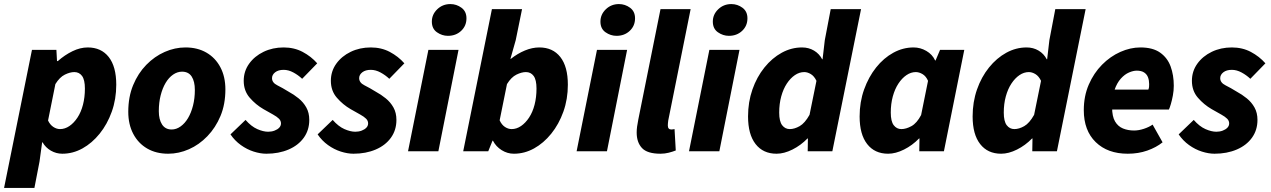

<svg xmlns="http://www.w3.org/2000/svg" viewBox="-46 -743 6242 943"><path d="M-26 180 111 -498H231L234 -443H238Q272 -473 310 -491.5Q348 -510 385 -510Q451 -510 488 -463Q525 -416 525 -327Q525 -256 503 -194.5Q481 -133 443.5 -86.5Q406 -40 359 -14Q312 12 260 12Q230 12 204 -3Q178 -18 163 -44H161L148 51L123 180ZM249 -109Q273 -109 295 -124Q317 -139 334.5 -165.5Q352 -192 361.5 -228.5Q371 -265 371 -308Q371 -351 357 -370Q343 -389 319 -389Q298 -389 272.5 -376.5Q247 -364 226 -330L190 -151Q200 -130 216 -119.5Q232 -109 249 -109Z M780 12Q721 12 677 -13.5Q633 -39 608.5 -85.5Q584 -132 584 -194Q584 -267 608 -325Q632 -383 672.5 -424.5Q713 -466 763 -488Q813 -510 865 -510Q924 -510 968 -484.5Q1012 -459 1036.5 -412.5Q1061 -366 1061 -304Q1061 -231 1037 -173.5Q1013 -116 972.5 -74Q932 -32 882 -10Q832 12 780 12ZM797 -107Q820 -107 841 -122Q862 -137 877.5 -163Q893 -189 902 -224.5Q911 -260 911 -301Q911 -343 895.5 -367Q880 -391 848 -391Q825 -391 804 -376.5Q783 -362 767.5 -336Q752 -310 743 -274.5Q734 -239 734 -197Q734 -156 750 -131.5Q766 -107 797 -107Z M1262 12Q1233 12 1200 1.5Q1167 -9 1137 -30.5Q1107 -52 1086 -83L1160 -154Q1188 -122 1217.5 -109Q1247 -96 1271 -96Q1288 -96 1302.5 -101.5Q1317 -107 1325.5 -116Q1334 -125 1334 -137Q1334 -150 1324 -160Q1314 -170 1295 -180.5Q1276 -191 1248 -207Q1210 -229 1180.5 -263Q1151 -297 1151 -346Q1151 -393 1177.5 -430Q1204 -467 1248.5 -488.5Q1293 -510 1347 -510Q1399 -510 1440.5 -488Q1482 -466 1512 -432L1438 -356Q1419 -374 1395 -387Q1371 -400 1347 -400Q1321 -400 1305.5 -388Q1290 -376 1290 -359Q1290 -337 1316 -324Q1342 -311 1371 -293Q1397 -279 1420.5 -260Q1444 -241 1458.5 -215Q1473 -189 1473 -154Q1473 -104 1446 -66.5Q1419 -29 1371 -8.5Q1323 12 1262 12Z M1690 12Q1661 12 1628 1.5Q1595 -9 1565 -30.5Q1535 -52 1514 -83L1588 -154Q1616 -122 1645.5 -109Q1675 -96 1699 -96Q1716 -96 1730.5 -101.5Q1745 -107 1753.5 -116Q1762 -125 1762 -137Q1762 -150 1752 -160Q1742 -170 1723 -180.5Q1704 -191 1676 -207Q1638 -229 1608.5 -263Q1579 -297 1579 -346Q1579 -393 1605.5 -430Q1632 -467 1676.5 -488.5Q1721 -510 1775 -510Q1827 -510 1868.5 -488Q1910 -466 1940 -432L1866 -356Q1847 -374 1823 -387Q1799 -400 1775 -400Q1749 -400 1733.5 -388Q1718 -376 1718 -359Q1718 -337 1744 -324Q1770 -311 1799 -293Q1825 -279 1848.5 -260Q1872 -241 1886.5 -215Q1901 -189 1901 -154Q1901 -104 1874 -66.5Q1847 -29 1799 -8.5Q1751 12 1690 12Z M1958 0 2058 -498H2206L2107 0ZM2154 -567Q2125 -567 2100 -584.5Q2075 -602 2075 -637Q2075 -672 2101.5 -697.5Q2128 -723 2166 -723Q2196 -723 2220.5 -705Q2245 -687 2245 -653Q2245 -616 2219 -591.5Q2193 -567 2154 -567Z M2478 12Q2446 12 2418 -5.5Q2390 -23 2375 -52H2373L2352 0H2229L2370 -698H2518L2487 -546L2461 -454H2463Q2496 -480 2532 -495Q2568 -510 2603 -510Q2669 -510 2706 -463Q2743 -416 2743 -327Q2743 -256 2721 -194.5Q2699 -133 2661.5 -86.5Q2624 -40 2577 -14Q2530 12 2478 12ZM2467 -109Q2491 -109 2513 -124Q2535 -139 2552.5 -165.5Q2570 -192 2579.5 -228.5Q2589 -265 2589 -308Q2589 -351 2575 -370Q2561 -389 2537 -389Q2516 -389 2490.5 -376.5Q2465 -364 2444 -330L2408 -152Q2418 -130 2434 -119.5Q2450 -109 2467 -109Z M2786 0 2886 -498H3034L2935 0ZM2982 -567Q2953 -567 2928 -584.5Q2903 -602 2903 -637Q2903 -672 2929.5 -697.5Q2956 -723 2994 -723Q3024 -723 3048.5 -705Q3073 -687 3073 -653Q3073 -616 3047 -591.5Q3021 -567 2982 -567Z M3198 12Q3133 12 3107 -16Q3081 -44 3081 -92Q3081 -106 3083 -121Q3085 -136 3089 -156L3198 -698H3346L3236 -151Q3235 -142 3234.5 -137.5Q3234 -133 3234 -127Q3234 -107 3251 -107Q3254 -107 3257.5 -107.5Q3261 -108 3267 -109L3273 -4Q3258 2 3238.5 7Q3219 12 3198 12Z M3338 0 3438 -498H3586L3487 0ZM3534 -567Q3505 -567 3480 -584.5Q3455 -602 3455 -637Q3455 -672 3481.5 -697.5Q3508 -723 3546 -723Q3576 -723 3600.5 -705Q3625 -687 3625 -653Q3625 -616 3599 -591.5Q3573 -567 3534 -567Z M3768 12Q3702 12 3665 -35.5Q3628 -83 3628 -171Q3628 -242 3649.5 -303.5Q3671 -365 3708.5 -411.5Q3746 -458 3793.5 -484Q3841 -510 3893 -510Q3926 -510 3952 -494.5Q3978 -479 3992 -452H3994L4005 -546L4034 -698H4183L4042 0H3921L3922 -63H3920Q3887 -29 3846 -8.5Q3805 12 3768 12ZM3833 -109Q3856 -109 3881.5 -123.5Q3907 -138 3930 -179L3964 -346Q3953 -369 3936.5 -379Q3920 -389 3904 -389Q3880 -389 3858 -374Q3836 -359 3818.5 -332.5Q3801 -306 3791 -269.5Q3781 -233 3781 -190Q3781 -147 3795.5 -128Q3810 -109 3833 -109Z M4316 12Q4250 12 4213 -35.5Q4176 -83 4176 -171Q4176 -242 4198 -303.5Q4220 -365 4257 -411.5Q4294 -458 4341.5 -484Q4389 -510 4441 -510Q4474 -510 4503.5 -493Q4533 -476 4547 -446H4549L4571 -498H4690L4590 0H4469L4470 -63H4468Q4435 -29 4394 -8.5Q4353 12 4316 12ZM4381 -109Q4404 -109 4430.5 -123.5Q4457 -138 4478 -178L4512 -346Q4502 -369 4485 -379Q4468 -389 4452 -389Q4428 -389 4406 -374Q4384 -359 4366.5 -332.5Q4349 -306 4339 -269.5Q4329 -233 4329 -190Q4329 -147 4343.5 -128Q4358 -109 4381 -109Z M4871 12Q4805 12 4768 -35.5Q4731 -83 4731 -171Q4731 -242 4752.5 -303.5Q4774 -365 4811.5 -411.5Q4849 -458 4896.5 -484Q4944 -510 4996 -510Q5029 -510 5055 -494.5Q5081 -479 5095 -452H5097L5108 -546L5137 -698H5286L5145 0H5024L5025 -63H5023Q4990 -29 4949 -8.5Q4908 12 4871 12ZM4936 -109Q4959 -109 4984.5 -123.5Q5010 -138 5033 -179L5067 -346Q5056 -369 5039.5 -379Q5023 -389 5007 -389Q4983 -389 4961 -374Q4939 -359 4921.5 -332.5Q4904 -306 4894 -269.5Q4884 -233 4884 -190Q4884 -147 4898.5 -128Q4913 -109 4936 -109Z M5493 12Q5394 12 5335.5 -45Q5277 -102 5277 -202Q5277 -271 5301.5 -327.5Q5326 -384 5366.5 -425Q5407 -466 5456.5 -488Q5506 -510 5555 -510Q5616 -510 5652 -484.5Q5688 -459 5703.5 -416.5Q5719 -374 5719 -322Q5719 -298 5714.5 -274Q5710 -250 5704.5 -231.5Q5699 -213 5695 -205H5387L5399 -303H5594Q5597 -310 5597.5 -316Q5598 -322 5598 -330Q5598 -348 5592.5 -363Q5587 -378 5573.5 -387Q5560 -396 5537 -396Q5520 -396 5499 -387Q5478 -378 5459 -357Q5440 -336 5428 -301.5Q5416 -267 5416 -216Q5416 -171 5430.5 -146.5Q5445 -122 5469.5 -112Q5494 -102 5524 -102Q5547 -102 5572.5 -110.5Q5598 -119 5615 -131L5664 -44Q5633 -19 5589 -3.5Q5545 12 5493 12Z M5919 12Q5890 12 5857 1.5Q5824 -9 5794 -30.5Q5764 -52 5743 -83L5817 -154Q5845 -122 5874.5 -109Q5904 -96 5928 -96Q5945 -96 5959.5 -101.5Q5974 -107 5982.5 -116Q5991 -125 5991 -137Q5991 -150 5981 -160Q5971 -170 5952 -180.5Q5933 -191 5905 -207Q5867 -229 5837.5 -263Q5808 -297 5808 -346Q5808 -393 5834.5 -430Q5861 -467 5905.5 -488.5Q5950 -510 6004 -510Q6056 -510 6097.5 -488Q6139 -466 6169 -432L6095 -356Q6076 -374 6052 -387Q6028 -400 6004 -400Q5978 -400 5962.5 -388Q5947 -376 5947 -359Q5947 -337 5973 -324Q5999 -311 6028 -293Q6054 -279 6077.5 -260Q6101 -241 6115.5 -215Q6130 -189 6130 -154Q6130 -104 6103 -66.5Q6076 -29 6028 -8.5Q5980 12 5919 12Z"/></svg>

Font: Source Sans 3 ExtraBold
Style: Italic
Weight: 800
Italic angle: -11°
Version: Version 3.052;hotconv 1.1.0;makeotfexe 2.6.0